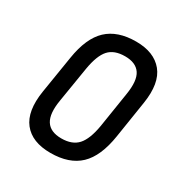

<svg xmlns="http://www.w3.org/2000/svg" viewBox="-126 -590 658 693"><g transform="rotate(30 203.0 -243.5)"><path d="M178 8Q101 8 65.5 -37Q30 -82 44 -170L69 -325Q83 -414 126 -454.5Q169 -495 246 -495Q321 -495 357.5 -450.5Q394 -406 380 -317L356 -164Q342 -74 299 -33Q256 8 178 8ZM186 -57Q231 -57 254 -82.5Q277 -108 287 -167L310 -313Q320 -374 301.5 -401.5Q283 -429 238 -429Q193 -429 170.5 -404Q148 -379 138 -320L114 -173Q104 -114 122 -85.5Q140 -57 186 -57Z"/></g></svg>

Font: Sofia Sans Condensed
Style: Italic
Weight: 400
Italic angle: -9°
Designer: Botio Nikoltchev, Ani Petrova
Foundry: lettersoup
Version: Version 4.101